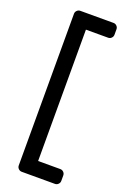

<svg xmlns="http://www.w3.org/2000/svg" viewBox="-175 -832 695 1048"><g transform="rotate(20 172.5 -308.5)"><path d="M72 132V-749Q72 -760 80 -768Q88 -776 99 -776H292Q303 -776 311 -768Q319 -760 319 -749V-717Q319 -706 311 -698Q303 -690 292 -690H163V73H292Q303 73 311 81Q319 89 319 100V132Q319 143 311 151Q303 159 292 159H99Q88 159 80 151Q72 143 72 132Z"/></g></svg>

Font: Contemporary
Style: Regular
Weight: 400
Designer: Victor Tran
Foundry: Victor Tran
Version: Version 1.100